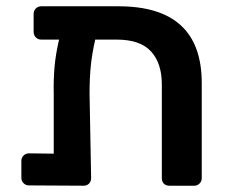

<svg xmlns="http://www.w3.org/2000/svg" viewBox="-20 -591 725 611"><path d="M111 -465Q101 -465 94 -472Q87 -479 87 -490V-547Q87 -557 94 -564Q101 -571 111 -571H357Q622 -571 622 -327V-24Q622 -14 615 -7Q608 0 598 0H519Q508 0 501.5 -6.5Q495 -13 495 -24V-322Q495 -390 460.5 -427.5Q426 -465 351 -465H283Q273 -421 269 -382Q265 -343 265 -292L270 -24Q270 -14 263.5 -7Q257 0 246 0L72 -1Q62 -1 55 -8Q48 -15 48 -25V-79Q48 -89 55 -96Q62 -103 72 -103L151 -102V-289Q150 -337 153.5 -377.5Q157 -418 168 -465Z"/></svg>

Font: Rubik Medium
Style: Regular
Weight: 500
Designer: Hubert and Fischer
Foundry: Hubert and Fischer
Version: Version 2.300; ttfautohint (v1.8.4.7-5d5b);gftools[0.9.30]